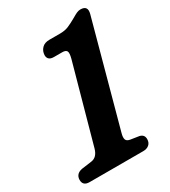

<svg xmlns="http://www.w3.org/2000/svg" viewBox="-185 -803 787 891"><g transform="rotate(-30 208.0 -358.0)"><path d="M174 -585.5Q155 -585.5 147 -595.5Q139 -605.5 142 -622Q144.5 -639.5 158 -652.5Q171.5 -665.5 197 -665.5H253.5Q279.5 -665.5 298.8 -673.5Q318 -681.5 346 -697.5Q360 -706 370.5 -710.8Q381 -715.5 391 -715.5Q431.5 -715.5 420 -673.5L270 -123.5Q264 -102.5 267.8 -91Q271.5 -79.5 289.5 -76.5L335 -69.5Q360 -63.5 359 -38Q358.5 -20 346.5 -10Q334.5 0 315.5 0H28Q-8.5 0 -7.5 -33.5Q-6 -64 27.5 -71L82.5 -78.5Q114 -83 125.5 -123.5L240.5 -537.5Q248 -566 243 -575.8Q238 -585.5 219 -585.5Z"/></g></svg>

Font: Fraunces 72pt SuperSoft SemiBold
Style: Italic
Weight: 600
Italic angle: -16°
Version: Version 1.000;[b76b70a41]